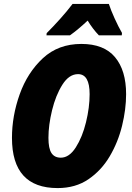

<svg xmlns="http://www.w3.org/2000/svg" viewBox="-20 -949 675 979"><path d="M337 -769Q378 -798 427 -844Q453 -801 484 -769H601L602 -781Q584 -812 564.5 -855Q545 -898 535 -929H350Q322 -892 286.5 -852.5Q251 -813 218 -780L217 -769ZM623 -469Q623 -590 566.5 -657.5Q510 -725 395 -725Q277 -725 198.5 -652Q120 -579 80.5 -468.5Q41 -358 41 -246Q41 10 274 10Q365 10 431 -35Q497 -80 539.5 -152Q582 -224 602.5 -308Q623 -392 623 -469ZM227 -246Q227 -311 245.5 -387Q264 -463 298 -517Q332 -571 378 -571Q437 -571 437 -469Q437 -401 418.5 -325.5Q400 -250 366.5 -197.5Q333 -145 290 -145Q258 -145 242.5 -168.5Q227 -192 227 -246Z"/></svg>

Font: Noto Sans Display SemiCondensed Black
Style: Italic
Weight: 900
Width: 4
Designer: Monotype Design team
Foundry: Monotype Imaging Inc.
Version: 1.000